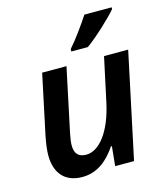

<svg xmlns="http://www.w3.org/2000/svg" viewBox="-115 -854 825 953"><g transform="rotate(-15 297.5 -378.0)"><path d="M298 -618V-606H383C434 -642 519 -722 548 -757V-766H408C378 -720 332 -656 298 -618ZM191 10C272 10 326 -41 366 -100H371L361 0H458L573 -542H449L400 -314C370 -176 306 -92 238 -92C198 -92 179 -113 179 -155C179 -171 182 -192 187 -216L256 -542H131L66 -235C59 -200 54 -164 54 -138C54 -45 102 10 191 10Z"/></g></svg>

Font: Noto Sans SemiBold
Style: Italic
Weight: 600
Italic angle: -12°
Designer: Monotype Design Team
Foundry: Monotype Imaging Inc.
Version: Version 2.013